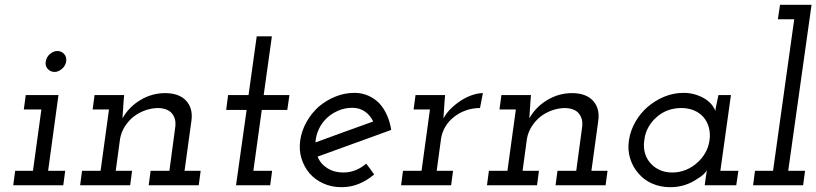

<svg xmlns="http://www.w3.org/2000/svg" viewBox="-20 -770 3393 798"><path d="M43 -60 35 0H243L251 -60H180L223 -375H87L79 -315H152L117 -60ZM170 -514Q167 -496 178.5 -483.5Q190 -471 207 -471Q222 -471 237 -483.5Q252 -496 255 -514Q258 -533 246.5 -545.5Q235 -558 219 -558Q202 -558 187.5 -545.5Q173 -533 170 -514Z M606 -60 598 0H806L814 -60H747L776 -271Q782 -321 753 -352Q724 -383 666 -383Q612 -383 564 -354.5Q516 -326 489 -278Q491 -299 491.5 -315.5Q492 -332 494 -353L496 -375H373L365 -315H433L398 -60H321L313 0H521L529 -60H461L479 -193Q484 -221 499 -244.5Q514 -268 535 -285Q557 -302 584 -311.5Q611 -321 639 -321Q679 -319 695.5 -297.5Q712 -276 709 -246L684 -60Z M1047 -619 1013 -375H928L920 -313H1005L961 0H1103L1111 -60H1033L1068 -313H1174L1183 -375H1076L1110 -619Z M1445 -322Q1474 -322 1496.5 -306.5Q1519 -291 1531 -265Q1471 -244 1411.5 -222Q1352 -200 1291 -178Q1293 -207 1305 -233Q1317 -259 1338 -279Q1358 -298 1385.5 -310Q1413 -322 1445 -322ZM1606 -230Q1601 -263 1588.5 -291Q1576 -319 1558 -339Q1538 -360 1511.5 -372Q1485 -384 1454 -384Q1412 -384 1374 -368.5Q1336 -353 1305 -327Q1275 -300 1254.5 -264Q1234 -228 1228 -188Q1222 -147 1233 -111.5Q1244 -76 1267 -49Q1290 -23 1324 -7.5Q1358 8 1399 8Q1438 8 1472 -6Q1506 -20 1535 -45Q1527 -56 1519 -67.5Q1511 -79 1502 -90Q1483 -73 1458.5 -63Q1434 -53 1407 -53Q1369 -53 1340.5 -71Q1312 -89 1300 -119Q1377 -147 1453 -174.5Q1529 -202 1606 -230Z M1655 -60 1647 0H1855L1863 -60H1795L1813 -193Q1817 -220 1831 -243.5Q1845 -267 1867 -284Q1888 -301 1916 -311Q1944 -321 1975 -321L1987 -383Q1968 -383 1946 -376Q1924 -369 1902 -356Q1879 -342 1858 -322.5Q1837 -303 1823 -278Q1825 -299 1825.5 -315.5Q1826 -332 1828 -353L1830 -375H1707L1699 -315H1767L1732 -60Z M2297 -60 2289 0H2497L2505 -60H2438L2467 -271Q2473 -321 2444 -352Q2415 -383 2357 -383Q2303 -383 2255 -354.5Q2207 -326 2180 -278Q2182 -299 2182.5 -315.5Q2183 -332 2185 -353L2187 -375H2064L2056 -315H2124L2089 -60H2012L2004 0H2212L2220 -60H2152L2170 -193Q2175 -221 2190 -244.5Q2205 -268 2226 -285Q2248 -302 2275 -311.5Q2302 -321 2330 -321Q2370 -319 2386.5 -297.5Q2403 -276 2400 -246L2375 -60Z M2594 -187Q2588 -147 2599 -111.5Q2610 -76 2633 -50Q2655 -23 2689.5 -7.5Q2724 8 2766 8Q2799 8 2827.5 -1.5Q2856 -11 2877 -26Q2893 -35 2903.5 -45Q2914 -55 2918 -62Q2917 -54 2915.5 -46.5Q2914 -39 2913 -30L2909 0H3040L3049 -60H2974L3018 -375H2966Q2963 -358 2959 -341.5Q2955 -325 2953 -308Q2951 -318 2940.5 -332Q2930 -346 2912 -358Q2895 -369 2872 -376.5Q2849 -384 2821 -384Q2779 -384 2740.5 -368Q2702 -352 2671 -325Q2641 -299 2620.5 -263Q2600 -227 2594 -187ZM2658 -188Q2661 -216 2674.5 -240.5Q2688 -265 2709 -283Q2730 -302 2756 -311.5Q2782 -321 2812 -321Q2840 -321 2863.5 -311.5Q2887 -302 2903 -284Q2919 -266 2926 -241Q2933 -216 2929 -187Q2925 -159 2911.5 -135Q2898 -111 2877 -93Q2856 -74 2829.5 -63.5Q2803 -53 2774 -53Q2747 -53 2725.5 -62Q2704 -71 2689 -86Q2670 -104 2661.5 -130.5Q2653 -157 2658 -188Z M3118 -60 3110 0H3318L3326 -60H3256L3353 -750H3222L3213 -690H3281L3193 -60Z"/></svg>

Font: Josefin Slab Thin SemiBold
Style: Italic
Weight: 600
Italic angle: -12°
Version: Version 2.000